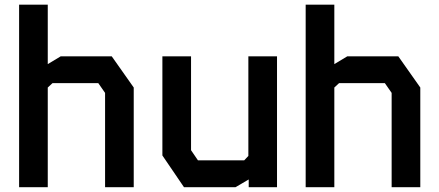

<svg xmlns="http://www.w3.org/2000/svg" viewBox="-20 -784 1840 804"><path d="M60 -764.5V0H180V-417.5L200 -436H391.5L420 -395V0H540V-417.5L448 -548H234L180 -515.5V-764.5Z M1020 -548V-131L1002.5 -112.5H809L780 -155V-548H660V-133L750.5 0H966L1021.5 -32.5V0H1140V-548Z M1260 -764.5V0H1380V-417.5L1400 -436H1591.5L1620 -395V0H1740V-417.5L1648 -548H1434L1380 -515.5V-764.5Z"/></svg>

Font: Kode
Style: Regular
Weight: 400
Monospace: yes
Designer: Isa Ozler
Foundry: Kadena LLC
Version: Version 1.000;gftools[0.9.28]